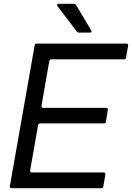

<svg xmlns="http://www.w3.org/2000/svg" viewBox="-20 -993 696 1013"><path d="M525 -9Q524 0 514 0H41Q36 0 33.5 -3Q31 -6 32 -11L163 -754Q165 -763 174 -763H647Q652 -763 654.5 -760Q657 -757 656 -752L645 -689Q644 -680 634 -680H251Q242 -680 240 -671L199 -435V-433Q199 -424 208 -424H540Q545 -424 547.5 -421Q550 -418 549 -413L539 -351Q538 -342 528 -342H192Q183 -342 181 -333L139 -94V-92Q139 -83 148 -83H527Q532 -83 534.5 -80Q537 -77 536 -72ZM398 -821Q389 -821 385 -827L283 -961Q281 -963 281 -967Q281 -969 283 -971Q285 -973 289 -973H370Q377 -973 382 -966L461 -833Q463 -829 463 -827Q463 -821 454 -821Z"/></svg>

Font: Open Sauce Two
Style: Italic
Weight: 400
Italic angle: -10°
Designer: Alfredo Marco Pradil
Foundry: Creative Sauce Fz LLC
Version: Version 1.477